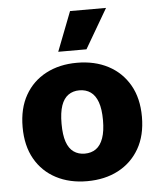

<svg xmlns="http://www.w3.org/2000/svg" viewBox="-53 -784 700 840"><g transform="rotate(-5 297.0 -364.0)"><path d="M296 -510Q374 -510 433 -479Q492 -448 525.5 -390Q559 -332 559 -250Q559 -168 525.5 -110Q492 -52 433 -21Q374 10 296 10Q219 10 160 -21Q101 -52 68 -110Q35 -168 35 -250Q35 -332 68 -390Q101 -448 160 -479Q219 -510 296 -510ZM296 -389Q268 -389 247.5 -374.5Q227 -360 216.5 -329.5Q206 -299 206 -250Q206 -201 216.5 -170.5Q227 -140 247.5 -125.5Q268 -111 296 -111Q325 -111 345.5 -125.5Q366 -140 377 -171Q388 -202 388 -250Q388 -299 377 -329.5Q366 -360 345.5 -374.5Q325 -389 296 -389ZM286 -738H444L343 -565H219Z"/></g></svg>

Font: Kantumruy Pro
Style: Bold
Weight: 700
Version: Version 1.002